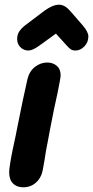

<svg xmlns="http://www.w3.org/2000/svg" viewBox="-20 -796 396 817"><path d="M79 1Q111 1 133.5 -19.5Q156 -40 162 -73L169 -112Q176 -160 182 -187Q189 -227 210 -332L225 -401Q238 -464 238 -476Q238 -502 221.5 -516Q205 -530 181 -530Q153 -530 129 -511.5Q105 -493 97 -460Q78 -377 53 -251L47 -220Q40 -189 33.5 -157Q27 -125 23 -99.5Q19 -74 19 -63Q19 -32 35 -15.5Q51 1 79 1ZM101 -581Q119 -581 149 -603L218 -653L265 -601Q274 -591 281.5 -586Q289 -581 301 -581Q322 -581 339 -598.5Q356 -616 356 -641Q356 -660 332 -688L279 -749Q256 -776 231 -776Q205 -776 170 -751L88 -689Q70 -675 61.5 -661.5Q53 -648 53 -630Q53 -609 67 -595Q81 -581 101 -581Z"/></svg>

Font: Balsamiq Sans
Style: Bold Italic
Weight: 700
Italic angle: -12°
Designer: Michael Angeles
Foundry: Balsamiq SRL
Version: Version 1.020; ttfautohint (v1.8.4.7-5d5b);gftools[0.9.26]